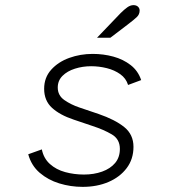

<svg xmlns="http://www.w3.org/2000/svg" viewBox="-20 -716 672 748"><path d="M302 12Q255 12 211 -1.5Q167 -15 134.5 -43Q102 -71 90 -115L143 -134Q150 -99 174.5 -77Q199 -55 234 -45.5Q269 -36 307 -36Q346 -36 378 -47.5Q410 -59 428.5 -81Q447 -103 447 -136Q447 -174 415.5 -192.5Q384 -211 341 -225L267 -250Q213 -268 182.5 -296Q152 -324 152 -370Q152 -414 179.5 -444.5Q207 -475 250 -490.5Q293 -506 341 -506Q383 -506 421.5 -495.5Q460 -485 489 -462.5Q518 -440 530 -404L479 -385Q471 -411 448.5 -427Q426 -443 396 -450.5Q366 -458 335 -458Q302 -458 272 -448.5Q242 -439 223.5 -420.5Q205 -402 205 -375Q205 -344 231 -326Q257 -308 290 -297L364 -272Q428 -250 464 -221Q500 -192 500 -144Q500 -96 473.5 -61Q447 -26 402.5 -7Q358 12 302 12ZM358 -569 450 -665Q464 -679 476 -687.5Q488 -696 500 -696Q511 -696 517.5 -690Q524 -684 524 -675Q524 -660 513 -649.5Q502 -639 477 -620L410 -569Z"/></svg>

Font: Atkinson Hyperlegible Mono ExtraLight
Style: Italic
Weight: 200
Italic angle: -12°
Monospace: yes
Designer: Elliott Scott, Megan Eiswerth, Linus Boman, Theodore Petrosky, Letters from Sweden
Foundry: Applied Design Works, Letters from Sweden
Version: Version 2.001